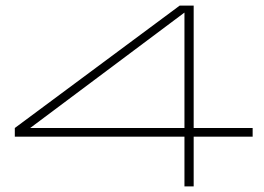

<svg xmlns="http://www.w3.org/2000/svg" viewBox="-20 -654 944 687"><path d="M884 -165H673V13H640V-165H33V-196L623 -634H673V-196H884ZM640 -196V-609L88 -196Z"/></svg>

Font: BioRhyme Expanded ExtraLight
Style: Regular
Weight: 275
Width: 7
Designer: Aoife Mooney
Foundry: Aoife Mooney Type
Version: Version 1.001